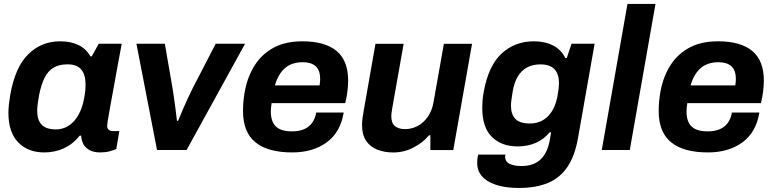

<svg xmlns="http://www.w3.org/2000/svg" viewBox="-20 -743 3834 951"><path d="M199.2 12Q118.5 12 70.1 -37.9Q21.7 -87.9 21.7 -183.3Q21.7 -203.1 24 -224.6Q26.3 -246.1 30.3 -270.7Q54.3 -409.3 119.4 -473.9Q184.5 -538.4 278.6 -538.4Q329.3 -538.4 367.7 -520.4Q406.2 -502.4 427.7 -464.1H434.7L469 -526.4H582.9L558.9 -396.9Q552.1 -357.8 544.9 -319.4Q537.6 -281 531.7 -247Q525.8 -213.1 520.8 -186.1Q515.8 -159.1 513.3 -142Q510.8 -124.9 510.8 -120.7Q510.8 -106.7 518.6 -100.2Q526.4 -93.7 538.9 -93.7H571L556 -4.9Q543.1 1 522.5 6.5Q501.9 12 476.1 12Q448.8 12 428 2.7Q407.2 -6.7 394.9 -25.8Q389.8 -34.6 386.2 -46.2Q382.7 -57.8 381.8 -71H374.8Q342 -29.6 297.2 -8.8Q252.3 12 199.2 12ZM257.1 -102.1Q283.2 -102.1 306 -112.7Q328.8 -123.3 346.6 -143.1Q364.4 -162.9 377.2 -191.2Q390 -219.5 396.4 -255Q401.6 -281.8 402.7 -297Q403.8 -312.3 403.8 -324.2Q403.8 -372.5 382.6 -398.4Q361.4 -424.3 314 -424.3Q272.9 -424.3 245.2 -407.9Q217.6 -391.5 200.8 -357.9Q184 -324.3 174 -273.8Q170.4 -252.7 168.2 -238.2Q166 -223.7 165.1 -213.4Q164.2 -203.2 164.2 -195Q164.2 -148.7 186.2 -125.4Q208.1 -102.1 257.1 -102.1Z M757.8 0 655.7 -526.4H796.5L835 -303.8Q838 -286.1 841.8 -258.7Q845.7 -231.3 849.6 -201.4Q853.5 -171.4 856.5 -144.2H862Q872.3 -170 885 -199.3Q897.8 -228.5 910.4 -256.2Q923 -283.9 933.2 -303.8L1048.4 -526.4H1193.9L904.2 0Z M1427.7 12Q1307.3 12 1245.4 -38Q1183.6 -88 1183.6 -192.9Q1183.6 -219.6 1186.2 -246Q1188.9 -272.3 1193.7 -296.8Q1207.9 -367.5 1243.1 -421.8Q1278.3 -476.2 1336.3 -507.3Q1394.2 -538.4 1478 -538.4Q1589.4 -538.4 1646.9 -490.8Q1704.4 -443.1 1704.4 -343.4Q1704.4 -321.9 1701.2 -293.3Q1698 -264.6 1690 -232.3H1325.4Q1323.6 -221.4 1322.5 -210.9Q1321.4 -200.4 1321.4 -190.9Q1321.4 -141.1 1346.3 -116.7Q1371.2 -92.3 1426 -92.3Q1459.7 -92.3 1484.6 -102.4Q1509.6 -112.5 1525.2 -133.5Q1540.8 -154.6 1546.4 -185.7H1682.3Q1666.3 -87 1597.8 -37.5Q1529.3 12 1427.7 12ZM1341.6 -320.1H1563Q1564.7 -329 1565.2 -337.3Q1565.7 -345.7 1565.7 -352Q1565.7 -395.8 1543.1 -415.3Q1520.5 -434.9 1480.6 -434.9Q1425.1 -434.9 1391.4 -405.4Q1357.7 -376 1341.6 -320.1Z M1928.2 12.2Q1883.3 12.2 1848.1 -2Q1812.9 -16.3 1793.1 -46.2Q1773.2 -76.2 1773.2 -124.3Q1773.2 -141.4 1775.9 -159.6Q1778.6 -177.8 1782.1 -198.3L1839.8 -526.2H1979.3L1923.3 -209.8Q1921.5 -197.7 1919.9 -187.4Q1918.2 -177 1918.2 -167.3Q1918.2 -132.9 1936.5 -118.2Q1954.8 -103.5 1985.9 -103.5Q2019.7 -103.5 2049.1 -119.3Q2078.5 -135.1 2099.5 -165.4Q2120.4 -195.8 2127.5 -238.1L2178.6 -526.2H2318.1L2225.1 0.2H2111.7V-72.7H2104.7Q2074.7 -36.1 2027.5 -12Q1980.4 12.2 1928.2 12.2Z M2550 187.9Q2454.5 187.9 2399 155.7Q2343.6 123.5 2343.6 64.6Q2343.6 57.6 2344.3 47.5Q2345 37.3 2348.7 22.8H2483.2Q2482 29.3 2482 33.7Q2482 58 2504.9 68.7Q2527.8 79.4 2561.8 79.4Q2623.7 79.4 2658.1 46.1Q2692.4 12.7 2703.1 -49.4Q2705.3 -60.4 2706.8 -70.7Q2708.2 -81 2709.7 -88H2703.2Q2673.6 -52.5 2633.4 -35.2Q2593.2 -17.8 2544.2 -17.8Q2464 -17.8 2416.3 -64.9Q2368.6 -112 2368.6 -208.8Q2368.6 -225.8 2370.1 -245.1Q2371.6 -264.4 2375.6 -286Q2398.6 -416.2 2464 -477.3Q2529.5 -538.4 2624.7 -538.4Q2679.3 -538.4 2719.7 -517.6Q2760.2 -496.8 2780.2 -455.3H2787.2L2810.9 -526.4H2925.2L2842.9 -59Q2827.1 30.1 2790.1 84.4Q2753.2 138.7 2693.7 163.3Q2634.3 187.9 2550 187.9ZM2604.8 -131.3Q2632.5 -131.3 2655.6 -141Q2678.7 -150.7 2696.1 -169.2Q2713.5 -187.7 2725.1 -213.6Q2736.7 -239.6 2742.1 -271.9Q2745.9 -294 2747.3 -307.3Q2748.7 -320.6 2748.7 -331.5Q2748.7 -376 2726.5 -400.1Q2704.3 -424.1 2656.9 -424.1Q2618.8 -424.1 2590.4 -408.8Q2562 -393.6 2544.1 -363.3Q2526.2 -333 2518.9 -286.7Q2514.4 -259.4 2512.7 -244.9Q2510.9 -230.3 2510.9 -219.1Q2510.9 -176.6 2532.9 -153.9Q2554.8 -131.3 2604.8 -131.3Z M2960.7 0 3087.9 -723.4H3226.7L3099.4 0Z M3486.7 12Q3366.3 12 3304.4 -38Q3242.6 -88 3242.6 -192.9Q3242.6 -219.6 3245.2 -246Q3247.9 -272.3 3252.7 -296.8Q3266.9 -367.5 3302.1 -421.8Q3337.3 -476.2 3395.3 -507.3Q3453.2 -538.4 3537 -538.4Q3648.4 -538.4 3705.9 -490.8Q3763.4 -443.1 3763.4 -343.4Q3763.4 -321.9 3760.2 -293.3Q3757 -264.6 3749 -232.3H3384.4Q3382.6 -221.4 3381.5 -210.9Q3380.4 -200.4 3380.4 -190.9Q3380.4 -141.1 3405.3 -116.7Q3430.2 -92.3 3485 -92.3Q3518.7 -92.3 3543.6 -102.4Q3568.6 -112.5 3584.2 -133.5Q3599.8 -154.6 3605.4 -185.7H3741.3Q3725.3 -87 3656.8 -37.5Q3588.3 12 3486.7 12ZM3400.6 -320.1H3622Q3623.7 -329 3624.2 -337.3Q3624.7 -345.7 3624.7 -352Q3624.7 -395.8 3602.1 -415.3Q3579.5 -434.9 3539.6 -434.9Q3484.1 -434.9 3450.4 -405.4Q3416.7 -376 3400.6 -320.1Z"/></svg>

Font: Archivo Variable SemiBold
Style: Italic
Weight: 600
Italic angle: -10°
Designer: Hector Gatti
Foundry: Omnibus-Type
Version: Version 2.001